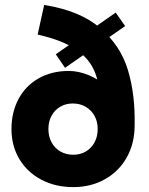

<svg xmlns="http://www.w3.org/2000/svg" viewBox="-20 -753 608 785"><path d="M26.9 -225.4Q26.9 -294.2 55.8 -348.3Q84.6 -402.4 137.9 -432.6Q191.3 -462.9 260.8 -462.9Q302 -462.9 343.7 -445.3Q385.4 -427.8 414.7 -399.4Q444.1 -371.1 449.6 -340L530.4 -239.9Q530.4 -166.8 498.4 -109.6Q466.4 -52.4 409.1 -20.2Q351.8 12 279.6 12Q206.3 12 148.9 -18.4Q91.5 -48.7 59.2 -102.6Q26.9 -156.5 26.9 -225.4ZM379.4 -225.4Q379.4 -255.8 366.4 -279.4Q353.3 -302.9 330.3 -316.4Q307.3 -329.9 277.4 -329.9Q248.8 -329.9 226.1 -316.5Q203.4 -303.1 190.7 -279.4Q177.9 -255.7 177.9 -225.4Q177.9 -195.1 190.8 -171.1Q203.6 -147.2 226.8 -133.8Q250 -120.3 279.4 -120.3Q308.4 -120.3 331.1 -133.7Q353.7 -147.2 366.6 -171Q379.4 -194.9 379.4 -225.4ZM133.9 -611.6 160.6 -732.7Q307 -709.6 389.8 -638.3Q472.6 -567.1 502.9 -466.9Q533.3 -366.7 530.4 -239.9L390.2 -309.9Q390.9 -397 369.5 -454Q348.1 -511.1 292.1 -549.8Q236.2 -588.6 133.9 -611.6ZM208.1 -531.1 453 -701.4 491.7 -646.4 245.9 -475.8Z"/></svg>

Font: Oak Sans Light
Style: Regular
Weight: 400
Designer: Erik Kennedy, Walven
Foundry: Erik Kennedy, Walven
Version: Version 1.100;Glyphs 3.1.2 (3151)